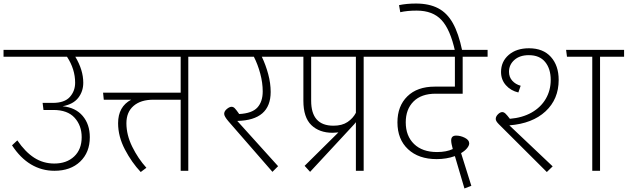

<svg xmlns="http://www.w3.org/2000/svg" viewBox="-35 -966 3550 1086"><path d="M565 -645H391Q436 -570 436 -498Q436 -449 407.5 -412.5Q379 -376 319 -365Q392 -358 432.5 -310.5Q473 -263 473 -190Q473 -104 418.5 -52Q364 0 273 0Q201 0 140.5 -36Q80 -72 33 -144L63 -172Q108 -106 159 -73.5Q210 -41 272 -41Q342 -41 384.5 -81Q427 -121 427 -190Q427 -256 387 -300Q347 -344 267 -344H211L206 -384H263Q330 -384 360 -417.5Q390 -451 390 -498Q390 -575 344 -645H-15V-684H565Z M1161 -645H1030V0H987V-402H832Q761 -402 720.5 -367Q680 -332 680 -269Q680 -203 713 -136Q746 -69 793 -17L761 7Q710 -47 671.5 -120.5Q633 -194 633 -269Q633 -363 707 -402H552L548 -442H987V-645H536V-684H1161Z M1620 -645H1446Q1468 -599 1482 -547Q1496 -495 1496 -446Q1496 -286 1307 -282L1538 -26L1506 6L1257 -280Q1233 -308 1233 -322Q1233 -337 1248 -349.5Q1263 -362 1275 -362Q1285 -362 1293.5 -353Q1302 -344 1318 -321Q1391 -325 1421 -358Q1451 -391 1451 -449Q1451 -498 1437 -550Q1423 -602 1401 -645H1131V-684H1620Z M2152 -645H2022V0H1978V-275Q1970 -264 1960 -254L1719 6L1688 -28L1879 -217Q1859 -215 1846 -215Q1771 -215 1726 -258.5Q1681 -302 1681 -396V-645H1590V-684H2152ZM1978 -328V-645H1725V-396Q1725 -255 1851 -255Q1900 -255 1931 -276Q1962 -297 1978 -328Z M2260 -274Q2260 -197 2307 -151.5Q2354 -106 2437 -106Q2490 -106 2526 -123Q2517 -155 2517 -172Q2517 -199 2545 -199Q2570 -199 2594.5 -186.5Q2619 -174 2619 -155Q2619 -143 2607 -128Q2595 -113 2573 -100L2631 85L2592 100L2538 -83Q2490 -66 2435 -66Q2333 -66 2273 -122Q2213 -178 2213 -274Q2213 -366 2269 -421Q2325 -476 2424 -476H2538V-645H2123V-684H2723V-645H2582V-436H2429Q2348 -436 2304 -392Q2260 -348 2260 -274Z M2322 -906Q2268 -906 2229 -897L2222 -937Q2265 -946 2318 -946Q2392 -946 2443 -919.5Q2494 -893 2526.5 -835Q2559 -777 2579 -681L2539 -676Q2512 -799 2462.5 -852.5Q2413 -906 2322 -906Z M2846 -257 3091 -25 3058 7 2786 -264Q2769 -281 2769 -293Q2769 -307 2781.5 -319.5Q2794 -332 2806 -332Q2815 -332 2824 -323.5Q2833 -315 2849 -294Q2920 -300 2972 -329.5Q3024 -359 3052 -407Q3080 -455 3080 -514Q3080 -577 3048.5 -615.5Q3017 -654 2956 -654Q2905 -654 2874.5 -627Q2844 -600 2844 -560Q2844 -530 2862.5 -509.5Q2881 -489 2910 -481L2897 -443Q2854 -453 2826.5 -484Q2799 -515 2799 -559Q2799 -618 2842.5 -655.5Q2886 -693 2957 -693Q3037 -693 3081 -644Q3125 -595 3125 -514Q3125 -405 3050.5 -336Q2976 -267 2846 -257ZM3495 -645H3359V0H3315V-645H3172L3167 -684H3495Z"/></svg>

Font: FiraGO ExtraLight
Style: Regular
Weight: 200
Designer: bBox Type
Foundry: bBox Type GmbH
Version: Version 1.001